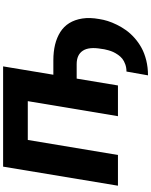

<svg xmlns="http://www.w3.org/2000/svg" viewBox="109 -876 958 1216"><g transform="rotate(-90 588.0 -268.0)"><path d="M775.6 -727.3 722.7 -409.1H813.9Q868.3 -409.1 913 -398.3Q957.7 -387.4 993.1 -365.1Q1028.4 -342.7 1049.7 -308.2Q1071 -273.8 1078.7 -226.2Q1086.3 -178.6 1075.3 -117.9Q1071.4 -92 1062.9 -64.6Q1054.3 -37.3 1039.2 -6.6Q1024.1 24.1 1004.3 51.8Q984.4 79.5 955.6 105.1Q926.8 130.7 892.9 149.3Q859 168 814.1 179.2Q769.2 190.3 718.8 190.3L742.9 54Q767.8 54 788.9 46.3Q810 38.7 823.9 27.7Q837.7 16.7 849.1 0.2Q860.4 -16.3 866.7 -30Q872.9 -43.7 877.7 -60.9Q882.5 -78.1 883.9 -86.3Q885.3 -94.5 886.4 -103.7Q900.6 -182.9 875 -222.1Q849.4 -261.4 789.8 -261.4H698.2L654.8 0H460.2L555.4 -571H309.7L214.5 0H19.9L140.6 -727.3Z"/></g></svg>

Font: Karasuma Gothic
Style: Italic
Weight: 900
Italic angle: -9.39999°
Designer: Rasmus Andersson / Ryoko Nishizuka
Foundry: Genbu
Version: Version 1.00